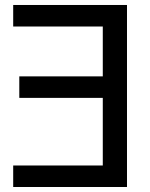

<svg xmlns="http://www.w3.org/2000/svg" viewBox="-20 -747 601 767"><path d="M487.3 -727.1H32.7V-641.1H390.6V-441.9H57.1V-356H390.6V-85.9H32.7V0H487.3Z"/></svg>

Font: SG Kara SemiBold
Style: Regular
Weight: 400
Designer: Damoon Khanjanzadeh
Version: Version 1.000